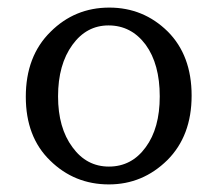

<svg xmlns="http://www.w3.org/2000/svg" viewBox="-20 -474 574 506"><path d="M268 -454Q358 -454 422 -391Q485 -328 485 -222Q485 -116 421 -52Q356 12 267 12Q176 12 112 -51Q48 -113 48 -219Q48 -326 113 -390Q177 -454 268 -454ZM266 -407Q208 -407 171 -356Q133 -304 133 -220Q133 -137 171 -86Q208 -35 267 -35Q327 -35 364 -86Q401 -136 401 -220Q401 -305 364 -356Q326 -407 266 -407Z"/></svg>

Font: Shafarik
Style: Regular
Weight: 400
Version: Version 1.001; ttfautohint (v1.8.4.7-5d5b)